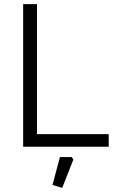

<svg xmlns="http://www.w3.org/2000/svg" viewBox="-20 -710 570 929"><path d="M92 0V-690H159V-61H506V0ZM234 185 270 50H327L335 62L281 199Z"/></svg>

Font: Oxanium ExtraLight Light
Style: Regular
Weight: 300
Version: Version 2.000